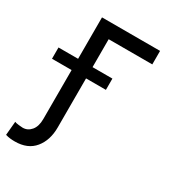

<svg xmlns="http://www.w3.org/2000/svg" viewBox="-228 -647 871 964"><g transform="rotate(30 207.0 -165.5)"><path d="M413.4 -545.5V-467.3H160.5V0H76.7V-545.5ZM-36.9 -240.1V-305.4H275.6V-240.1ZM76.7 -76.7H160.5V44Q160.5 118.6 121.8 165.8Q83.1 213.1 8.5 213.1Q-6.4 213.1 -19 211.6Q-31.6 210.2 -45.5 206L-38.4 126.4Q-32 129.6 -14.9 131.6Q2.1 133.5 8.5 133.5Q37.3 133.5 57 110.1Q76.7 86.6 76.7 44Z"/></g></svg>

Font: Inter Alia
Style: Regular
Weight: 400
Designer: Rasmus Andersson (Latin, Greek, Cyrillic etc.) and Evan from Shavian.info (Shavian, old style figures)
Foundry: Shavian.info
Version: Version 0.001;git-37ab20767